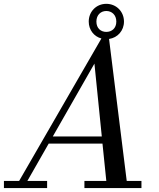

<svg xmlns="http://www.w3.org/2000/svg" viewBox="-65 -958 810 978"><path d="M-45 -36.5V0H175V-36.5H74.5L183 -226.5H457L476.5 -36.5H365V0H655.5V-36.5H580.5L490.5 -759.5C534.5 -766 566.5 -802 566.5 -848C566.5 -899 527.5 -938.5 476.5 -938.5C425.5 -938.5 387 -899 387 -848C387 -806 413.5 -772 451.5 -762L32.5 -36.5ZM426 -848C426 -882.5 449 -902 476.5 -902C504 -902 527.5 -882.5 527.5 -848C527.5 -813.5 504 -795.5 476.5 -795.5C449 -795.5 426 -813.5 426 -848ZM416 -634 453.5 -263H204Z"/></svg>

Font: Bodoni* 06pt
Style: Italic
Weight: 400
Italic angle: -13°
Version: Version 2.3